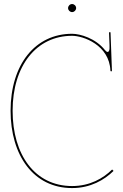

<svg xmlns="http://www.w3.org/2000/svg" viewBox="-20 -930 610 952"><path d="M317.5 -890C317.5 -879 327 -870 337.5 -870C348.5 -870 357.5 -879.5 357.5 -890C357.5 -901 348 -910 337.5 -910C326.5 -910 317.5 -900.5 317.5 -890ZM520.5 -770 523 -706.5V-690C523 -686.5 522 -672.5 513.5 -672.5C510 -672.5 506 -675 500.5 -681.5C454.5 -740 377.5 -762.5 337.5 -762.5C154.5 -762.5 32.5 -610 32.5 -381C32.5 -159 146.5 2.5 337.5 2.5C429 2.5 497.5 -38 543 -82.5L536 -89.5C492 -46 426 -7.5 337.5 -7.5C153.5 -7.5 42.5 -162 42.5 -381C42.5 -604 160.5 -752.5 337.5 -752.5C392.5 -752.5 522 -707 527.5 -580C527.5 -577.5 529 -576 531.5 -576C533.5 -576 535 -577.5 535 -580L528 -770Z"/></svg>

Font: Znikomit
Style: Regular
Weight: 100
Designer: gluk
Foundry: gluk
Version: Version 0.55